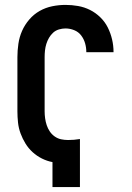

<svg xmlns="http://www.w3.org/2000/svg" viewBox="-20 -763 540 783"><path d="M194 0V-102Q172 -106 151 -116.5Q130 -127 113 -142.5Q96 -158 84 -177.5Q72 -197 64 -218.5Q56 -240 53.5 -263Q51 -286 51 -309V-530Q51 -557 55 -584.5Q59 -612 70 -637Q81 -662 99.5 -683.5Q118 -705 142 -718.5Q166 -732 193 -737.5Q220 -743 247 -743Q273 -743 298.5 -738.5Q324 -734 347 -722.5Q370 -711 389 -692.5Q408 -674 419.5 -651Q431 -628 437 -602.5Q443 -577 443 -551V-550H332V-551Q332 -569 327 -586.5Q322 -604 311 -618.5Q300 -633 282.5 -640Q265 -647 247 -647Q234 -647 220.5 -643Q207 -639 197 -630Q187 -621 180 -609Q173 -597 169 -584Q165 -571 163.5 -557.5Q162 -544 162 -530V-309Q162 -295 164 -280.5Q166 -266 170.5 -252.5Q175 -239 183 -227Q191 -215 203 -206.5Q215 -198 229 -195Q243 -192 258 -192Q270 -192 282 -193Q294 -194 306 -196V0Z"/></svg>

Font: Iosevka Curly
Style: Bold
Weight: 700
Monospace: yes
Designer: Belleve Invis
Foundry: Belleve Invis
Version: Version 22.1.2; ttfautohint (v1.8.4)